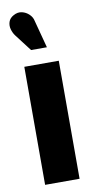

<svg xmlns="http://www.w3.org/2000/svg" viewBox="-85 -764 393 801"><g transform="rotate(-10 112.0 -363.5)"><path d="M115 -681Q112 -697 99 -709.5Q86 -722 68.5 -726Q51 -730 33 -720Q16 -711 11 -695.5Q6 -680 10.5 -664Q15 -648 24 -636L79 -564H146ZM39 0H185V-500H39Z"/></g></svg>

Font: Advent Pro ExtraBold
Style: Regular
Weight: 800
Designer: VivaRado, Andreas Kalpakidis
Foundry: VivaRado, Andreas Kalpakidis
Version: Version 3.000